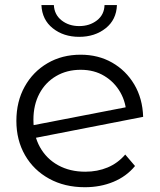

<svg xmlns="http://www.w3.org/2000/svg" viewBox="-20 -751 644 775"><path d="M322.6 4.7Q240.8 4.7 178.4 -29.7Q115.9 -64 81 -124.6Q46.1 -185.3 46.1 -263Q46.1 -341.1 79.6 -401.3Q113 -461.5 171.7 -495.8Q230.3 -530.2 305.7 -530.2Q376.6 -530.2 432.4 -498.4Q488.3 -466.6 521.9 -410.2Q555.5 -353.7 557.8 -279.4L106 -191.2L101.7 -243.2L516.8 -323.6L490.2 -285.8Q489.5 -336.4 465.9 -377.9Q442.3 -419.5 401.2 -444.4Q360.2 -469.3 305.7 -469.3Q249.9 -469.3 206.6 -443.9Q163.3 -418.6 139.1 -373.1Q114.9 -327.6 114.9 -267.7Q114.9 -204.2 141.4 -156.9Q167.9 -109.6 215.1 -83.8Q262.3 -57.9 324.3 -57.9Q373.4 -57.9 414.5 -75.1Q455.6 -92.3 485.5 -127.2L525 -80.9Q490.4 -38.9 437.9 -17.1Q385.4 4.7 322.6 4.7ZM299.6 -602.3Q236.6 -602.3 193.2 -636.8Q149.8 -671.2 147.2 -730.6H197.4Q199.4 -691.6 228.8 -668.6Q258.2 -645.7 299.6 -645.7Q341.5 -645.7 371.2 -668.6Q400.9 -691.6 401.9 -730.6H452Q449.9 -671.2 406.3 -636.8Q362.7 -602.3 299.6 -602.3Z"/></svg>

Font: Montserrat Alternates Thin
Style: Regular
Weight: 100
Designer: Julieta Ulanovsky
Foundry: Julieta Ulanovsky
Version: Version 9.000